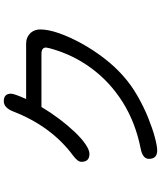

<svg xmlns="http://www.w3.org/2000/svg" viewBox="64 -904 871 1040"><g transform="rotate(-90 500.0 -384.5)"><path d="M204 31Q159 31 159 -14Q159 -47 212 -58Q355 -86 465.5 -155.5Q576 -225 650.5 -326.5Q725 -428 758 -551L762 -571Q762 -596 728 -596H440Q411 -547 376 -500.5Q341 -454 305.5 -416.5Q270 -379 238.5 -357.5Q207 -336 186 -336Q143 -336 143 -379Q143 -400 176 -424Q336 -542 417 -752Q437 -800 471 -800Q512 -800 512 -761Q512 -743 483 -679H784Q818 -679 842 -654Q860 -632 860 -603Q860 -559 839.5 -500.5Q819 -442 784 -378.5Q749 -315 704 -256.5Q659 -198 609 -154Q560 -110 499.5 -75.5Q439 -41 380.5 -17.5Q322 6 275 18.5Q228 31 204 31Z"/></g></svg>

Font: Huninn
Style: Regular
Weight: 400
Designer: justfont
Foundry: justfont
Version: Version 1.003